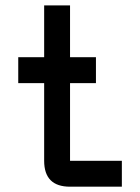

<svg xmlns="http://www.w3.org/2000/svg" viewBox="-20 -704 528 724"><path d="M244.1 0Q146.5 0 146.5 -97.7V-390.6H48.8V-488.3H146.5V-683.6H244.1V-488.3H341.8V-390.6H244.1V-97.7H439.5V0Z"/></svg>

Font: BabelStone Runic Norn
Style: Regular
Weight: 400
Designer: Andrew West
Foundry: BabelStone
Version: Version 3.002 March 14, 2022